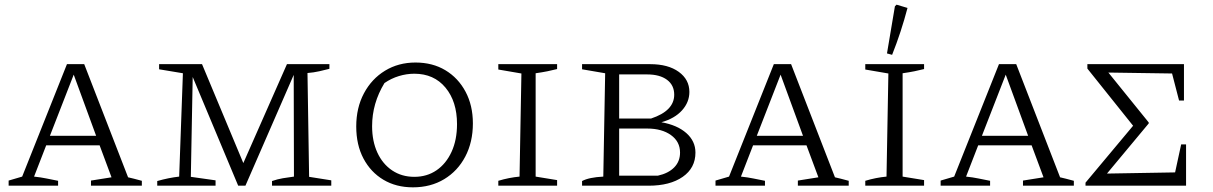

<svg xmlns="http://www.w3.org/2000/svg" viewBox="-20 -796 5200 823"><path d="M529 -36Q545 -32 554 -30Q563 -28 588 -21V0H370V-22L458 -36L407 -173H178L126 -39Q155 -36 179 -31Q203 -26 229 -21V0H17V-22L75 -39L267 -521H341ZM194 -214H392L296 -476Z M1305 -38 1400 -23V0H1146V-20Q1169 -28 1192.5 -32Q1216 -36 1240 -39L1239 -475L1032 0H1001L806 -466L798 -38L904 -23V0H654V-20Q703 -34 748 -39L764 -482L662 -499V-521H846L1023 -97L1210 -521H1392V-501Q1373 -496 1348.5 -490.5Q1324 -485 1298 -483Z M1750 7Q1678 7 1623.5 -25.5Q1569 -58 1538 -116.5Q1507 -175 1507 -254Q1507 -334 1540 -396Q1573 -458 1630.5 -493Q1688 -528 1761 -528Q1834 -528 1889 -495Q1944 -462 1975.5 -403Q2007 -344 2007 -267Q2007 -187 1974.5 -125Q1942 -63 1884 -28Q1826 7 1750 7ZM1756 -38Q1810 -38 1851 -66Q1892 -94 1915.5 -145Q1939 -196 1939 -264Q1939 -361 1889.5 -420.5Q1840 -480 1756 -480Q1723 -480 1690 -470Q1657 -460 1628 -440Q1575 -353 1575 -255Q1575 -191 1597.5 -142Q1620 -93 1661 -65.5Q1702 -38 1756 -38Z M2116 0V-21Q2139 -28 2162 -32.5Q2185 -37 2207 -39L2215 -481L2116 -498V-521H2368V-500Q2349 -495 2326.5 -490.5Q2304 -486 2276 -482V-39L2368 -24V0Z M2815 -272Q2883 -260 2922 -225.5Q2961 -191 2961 -142Q2961 -76 2906.5 -38Q2852 0 2760 0H2475V-20Q2505 -36 2566 -39L2574 -482L2475 -499V-521H2767Q2844 -521 2889.5 -488Q2935 -455 2935 -402Q2935 -358 2903.5 -323Q2872 -288 2815 -272ZM2754 -477H2634V-288H2771Q2870 -321 2870 -390Q2870 -431 2839 -454Q2808 -477 2754 -477ZM2754 -245H2634V-43H2800Q2845 -53 2870 -78.5Q2895 -104 2895 -142Q2895 -189 2856 -217Q2817 -245 2754 -245Z M3559 -36Q3575 -32 3584 -30Q3593 -28 3618 -21V0H3400V-22L3488 -36L3437 -173H3208L3156 -39Q3185 -36 3209 -31Q3233 -26 3259 -21V0H3047V-22L3105 -39L3297 -521H3371ZM3224 -214H3422L3326 -476Z M3689 0V-21Q3712 -28 3735 -32.5Q3758 -37 3780 -39L3788 -481L3689 -498V-521H3941V-500Q3922 -495 3899.5 -490.5Q3877 -486 3849 -482V-39L3941 -24V0ZM3804 -561 3782 -567 3816 -769 3823 -776 3870 -762Q3843 -659 3804 -561Z M4524 -36Q4540 -32 4549 -30Q4558 -28 4583 -21V0H4365V-22L4453 -36L4402 -173H4173L4121 -39Q4150 -36 4174 -31Q4198 -26 4224 -21V0H4012V-22L4070 -39L4262 -521H4336ZM4189 -214H4387L4291 -476Z M5043 -177H5064V0H4633V-13L4837 -257L4641 -502V-521H5055V-365H5034L5004 -481L4731 -485L4904 -271V-267L4725 -52L5017 -57Z"/></svg>

Font: Piazzolla SC Light
Style: Regular
Weight: 300
Designer: Juan Pablo del Peral
Foundry: Huerta Tipografica
Version: Version 1.330